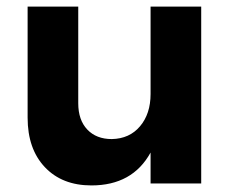

<svg xmlns="http://www.w3.org/2000/svg" viewBox="-20 -558 708 584"><path d="M592 -538V0H438V-94Q383 6 258 6Q169 6 116.5 -49.5Q64 -105 64 -200V-538H218V-244Q218 -193 245.5 -164Q273 -135 320 -135Q374 -136 406 -174Q438 -212 438 -272V-538Z"/></svg>

Font: Montserrat arm2 SemiBold
Style: Regular
Weight: 600
Designer: Julieta Ulanovsky
Foundry: Julieta Ulanovsky
Version: Version 6.000